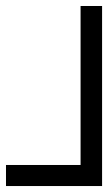

<svg xmlns="http://www.w3.org/2000/svg" viewBox="120 -481 361 641"><g transform="rotate(90 300.5 -160.5)"><path d="M530.8 0V-249H0V-320.8H601.1V0Z"/></g></svg>

Font: Junicode SmCond Medium
Style: Regular
Weight: 500
Width: 4
Designer: Peter S. Baker
Version: Version 2.206